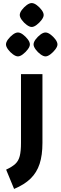

<svg xmlns="http://www.w3.org/2000/svg" viewBox="-20 -954 395 1253"><path d="M72 279 20 153Q59 135 80 115.5Q101 96 109 64Q117 32 117 -21V-470H257V-21Q257 59 238.5 115.5Q220 172 179.5 211.5Q139 251 72 279ZM97 -586Q83 -586 64.5 -599.5Q46 -613 32.5 -631.5Q19 -650 19 -664Q19 -679 32.5 -697Q46 -715 64 -728.5Q82 -742 97 -742Q112 -742 130 -728.5Q148 -715 161.5 -697Q175 -679 175 -664Q175 -650 161 -631.5Q147 -613 129 -599.5Q111 -586 97 -586ZM277 -586Q263 -586 244.5 -599.5Q226 -613 212.5 -631.5Q199 -650 199 -664Q199 -679 212.5 -697Q226 -715 244 -728.5Q262 -742 277 -742Q292 -742 310 -728.5Q328 -715 341.5 -697Q355 -679 355 -664Q355 -650 341 -631.5Q327 -613 309 -599.5Q291 -586 277 -586ZM187 -778Q173 -778 154.5 -791.5Q136 -805 122.5 -823.5Q109 -842 109 -856Q109 -871 122.5 -889Q136 -907 154 -920.5Q172 -934 187 -934Q202 -934 220 -920.5Q238 -907 251.5 -889Q265 -871 265 -856Q265 -842 251 -823.5Q237 -805 219 -791.5Q201 -778 187 -778Z"/></svg>

Font: Changa
Style: Bold
Weight: 700
Designer: Eduardo Rodriguez Tunni
Foundry: Eduardo Rodriguez Tunni
Version: Version 3.002; ttfautohint (v1.8.2)